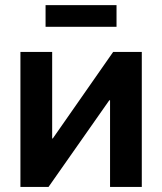

<svg xmlns="http://www.w3.org/2000/svg" viewBox="-20 -733 636 753"><path d="M536.1 0H411.6V-339.8H408.7L170.4 0H60.1V-529.3H184.6V-189.9H187L423.8 -529.3H536.1ZM437 -712.9V-627.9H158.7V-712.9Z"/></svg>

Font: Inter 24pt SemiBold
Style: Regular
Weight: 600
Designer: Rasmus Andersson
Foundry: rsms
Version: Version 4.001;git-66647c0bb